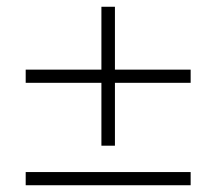

<svg xmlns="http://www.w3.org/2000/svg" viewBox="-20 -548 640 568"><path d="M280 -117V-303H56V-342H280V-528H320V-342H544V-303H320V-117ZM56 0V-39H544V0Z"/></svg>

Font: Nunito Sans ExtraLight
Style: Regular
Weight: 200
Designer: Vernon Adams
Foundry: Vernon Adams
Version: Version 3.006; ttfautohint (v1.8.3)